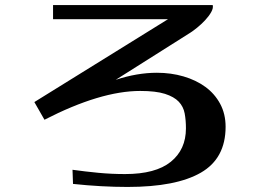

<svg xmlns="http://www.w3.org/2000/svg" viewBox="-20 -680 1040 760"><path d="M438 -364Q480 -378 521 -385Q562 -392 601 -392Q657 -392 706.5 -377.5Q756 -363 793 -336Q830 -309 851.5 -269Q873 -229 873 -178Q873 -53 775 3.5Q677 60 485 60Q382 60 269 48L267 -8Q317 -1 369 4Q421 9 475 9Q596 9 656 -39.5Q716 -88 716 -172Q716 -204 711 -231Q706 -258 687.5 -277.5Q669 -297 633 -308.5Q597 -320 535 -320Q378 -320 156 -206L116 -276L645 -604H190V-660H822Q825 -648 816 -632Q807 -616 792 -600Q777 -584 761 -571Q745 -558 734 -551Z"/></svg>

Font: Cafe24 ClassicType
Style: Regular
Weight: 400
Designer: Cafe24 thkim, hmlim, mnelim & 4IR
Foundry: Cafe24
Version: Version 1.000